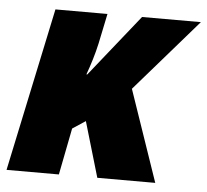

<svg xmlns="http://www.w3.org/2000/svg" viewBox="-46 -600 698 647"><g transform="rotate(5 303.5 -276.5)"><path d="M-1 0H176L207 -158L251 -187L306 0H502L396 -309L608 -553H409L242 -344H239C251 -377 263 -415 271 -452L292 -553H116Z"/></g></svg>

Font: Noto Sans UI SemiCondensed Black
Style: Italic
Weight: 900
Width: 4
Italic angle: -372°
Designer: Monotype Design Team
Foundry: Monotype Imaging Inc.
Version: Version 1.901